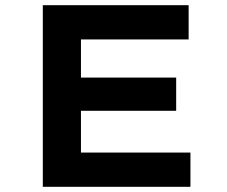

<svg xmlns="http://www.w3.org/2000/svg" viewBox="-20 -720 873 740"><path d="M145 0V-700H707V-568H292V-132H714V0ZM221 -293V-421H659V-293Z"/></svg>

Font: Lexend Mega SemiBold
Style: Regular
Weight: 600
Designer: Bonnie Shaver-Troup, Thomas Jockin
Foundry: Lexend
Version: Version 1.007